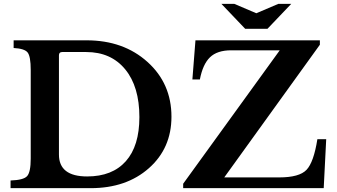

<svg xmlns="http://www.w3.org/2000/svg" viewBox="-20 -980 1756 1000"><path d="M452 0H35V-40Q102 -42 121 -62.5Q140 -83 140 -154V-616Q140 -686 124 -706.5Q108 -727 51 -730V-770H431Q623 -770 748 -657.5Q873 -545 873 -372Q873 -208 755.5 -104Q638 0 452 0ZM429 -709H304Q287 -709 287 -692V-175Q287 -61 434 -61Q565 -61 635.5 -140.5Q706 -220 706 -370Q706 -529 632 -619Q558 -709 429 -709ZM1679 -255 1666 0H934V-23L1437 -718H1184Q1111 -718 1073.5 -681.5Q1036 -645 1021 -566H982L998 -770H1646V-747L1148 -56H1434Q1539 -56 1576.5 -95.5Q1614 -135 1633 -255ZM1373 -830H1257L1133 -960H1200L1315 -911L1430 -960H1497Z"/></svg>

Font: Libre Baskerville
Style: Bold
Weight: 700
Designer: Pablo Impallari, Rodrigo Fuenzalida
Foundry: Pablo Impallari, Rodrigo Fuenzalida
Version: Version 1.000